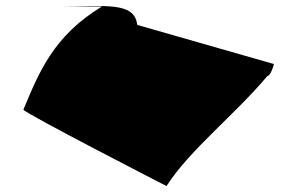

<svg xmlns="http://www.w3.org/2000/svg" viewBox="-20 -642 975 648"><path d="M59 -272C59 -262 542 -14 542 -14C619 -135 774 -256 882 -385C892 -385 904 -419 904 -426L443 -558C435 -638 330 -620 191 -620H324C159 -520 111 -396 59 -272Z"/></svg>

Font: Ampere
Style: UltExt
Weight: 400
Version: Version 1